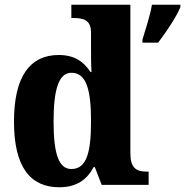

<svg xmlns="http://www.w3.org/2000/svg" viewBox="-20 -780 781 810"><path d="M230 10C303 10 347 -22 375 -75H380L409 0H607V-56H599C554 -56 530 -72 530 -134V-760H281V-704H289C330 -704 364 -697 364 -643V-588C364 -550 364 -506 366 -476H362C335 -517 297 -548 228 -548C108 -548 39 -460 39 -267C39 -75 108 10 230 10ZM581 -613V-600H647C680 -643 724 -708 741 -750V-760H621C614 -717 593 -652 581 -613ZM281 -67C227 -67 206 -133 206 -268C206 -400 227 -473 281 -473C345 -473 364 -400 364 -269C364 -135 345 -67 281 -67Z"/></svg>

Font: Noto Serif Devanagari SemiCondensed ExtraBold
Style: Regular
Weight: 800
Width: 4
Designer: Universal Thirst, Indian Type Foundry and the Monotype Design Team
Foundry: Monotype Imaging Inc.
Version: Version 2.004